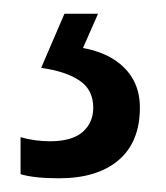

<svg xmlns="http://www.w3.org/2000/svg" viewBox="-20 -20 242 280"><path d="M184 137Q184 187 153 213.5Q122 240 66 240Q48 240 34 238.5Q20 237 10 234V180Q20 183 31 184.5Q42 186 53 186Q85 186 100.5 172.5Q116 159 116 137Q116 111 96 97.5Q76 84 40 79L74 0H123L101 50Q128 55 146.5 67Q165 79 174.5 96.5Q184 114 184 137Z"/></svg>

Font: Noto Sans Devanagari ExtraCondensed
Style: Regular
Weight: 400
Width: 2
Designer: Jelle Bosma - Monotype Design Team
Foundry: Monotype Imaging Inc.
Version: Version 2.006